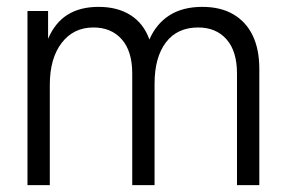

<svg xmlns="http://www.w3.org/2000/svg" viewBox="-20 -539 830 559"><path d="M60 0V-507H120V-426Q140 -473 176.5 -496Q213 -519 267 -519Q322 -519 360 -495Q398 -471 415 -424Q435 -470 473.5 -494.5Q512 -519 569 -519Q622 -519 659 -497.5Q696 -476 715.5 -436Q735 -396 735 -338V0H670V-325Q670 -390 639.5 -424.5Q609 -459 557 -459Q496 -459 463 -415.5Q430 -372 430 -295V0H365V-325Q365 -390 334.5 -424.5Q304 -459 252 -459Q194 -459 159.5 -414Q125 -369 125 -292V0Z"/></svg>

Font: TikTok Sans Light
Style: Regular
Weight: 300
Version: Version 4.000